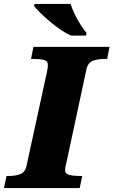

<svg xmlns="http://www.w3.org/2000/svg" viewBox="-45 -951 574 971"><path d="M-25 0 -12 -61H1Q31 -61 56.5 -70Q82 -79 89 -112L192 -585Q196 -603 196.5 -611.5Q197 -620 197 -623Q197 -643 177 -648Q157 -653 125 -653H112L124 -714H509L497 -653H484Q451 -653 425.5 -644Q400 -635 392 -600L294 -143Q290 -124 287 -112Q284 -100 284 -91Q284 -72 305.5 -66.5Q327 -61 358 -61H371L358 0ZM315 -771Q289 -782 260.5 -801.5Q232 -821 205 -844Q178 -867 157.5 -887.5Q137 -908 127 -921L130 -931H312Q320 -905 335 -875Q350 -845 366 -820.5Q382 -796 393 -784L390 -771Z"/></svg>

Font: Noto Serif Black
Style: Italic
Weight: 900
Italic angle: -12°
Designer: Monotype Design Team
Foundry: Monotype Imaging Inc.
Version: Version 2.013